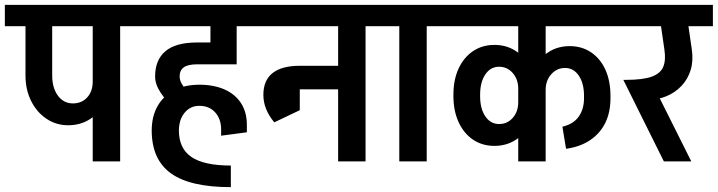

<svg xmlns="http://www.w3.org/2000/svg" viewBox="-45 -665 2957 791"><path d="M236 -149Q186 -149 146 -176Q106 -203 83 -249.5Q60 -296 60 -354H170Q170 -303 193.5 -271Q217 -239 255 -239ZM236 -149 255 -239Q292 -239 314.5 -264Q337 -289 337 -329H405Q405 -278 383 -237Q361 -196 323 -172.5Q285 -149 236 -149ZM60 -353V-625H170V-353ZM-25 -557V-645H361V-557ZM337 0V-633H450V0ZM243 -557V-645H545V-557Z M906 106Q738 106 659 49Q580 -8 580 -128H692Q692 -53 744 -18Q796 17 906 17ZM495 -557V-645H1035V-557ZM580 -126Q580 -186 604.5 -228.5Q629 -271 673 -293.5Q717 -316 776 -316V-229Q739 -229 715.5 -200.5Q692 -172 692 -126ZM677 -219Q639 -249 616.5 -283.5Q594 -318 594 -350H695Q695 -330 710.5 -309.5Q726 -289 748 -272ZM594 -350Q594 -418 636.5 -454Q679 -490 767 -490V-400Q729 -400 712 -387.5Q695 -375 695 -350ZM766 -400V-490H930V-400ZM822 -490V-645H930V-490ZM972 -120 866 -106V-131L972 -151ZM866 -131Q866 -175 841.5 -202Q817 -229 776 -229V-316Q836 -316 880 -296.5Q924 -277 948 -240Q972 -203 972 -151Z M985 -557V-645H1419V-557ZM1040 -274Q1040 -334 1078 -364Q1116 -394 1190 -394V-322Q1165 -322 1152.5 -309.5Q1140 -297 1140 -274ZM1085 -161Q1040 -215 1040 -274H1140Q1140 -248 1170 -206ZM1085 -161 1100 -340H1190V-211ZM1188 -297V-394H1398V-297ZM1348 0V-633H1461V0ZM1254 -557V-645H1556V-557Z M1600 0V-633H1713V0ZM1506 -557V-645H1808V-557Z M2199 -557V-645H2516V-557ZM1758 -557V-645H2140V-557ZM1823 -268V-276H1933V-268ZM2090 -243V-301H2158V-243ZM1933 -275H1823Q1823 -337 1844.5 -383Q1866 -429 1904 -454.5Q1942 -480 1992 -480L2011 -390Q1976 -390 1954.5 -358.5Q1933 -327 1933 -275ZM2158 -300H2090Q2090 -338 2067.5 -364Q2045 -390 2011 -390L1992 -480Q2040 -480 2077.5 -456.5Q2115 -433 2136.5 -392Q2158 -351 2158 -300ZM1933 -269Q1933 -217 1954.5 -185.5Q1976 -154 2011 -154L1992 -64Q1942 -64 1904 -89.5Q1866 -115 1844.5 -161.5Q1823 -208 1823 -269ZM2158 -244Q2158 -193 2136.5 -152Q2115 -111 2077.5 -87.5Q2040 -64 1992 -64L2011 -154Q2045 -154 2067.5 -179.5Q2090 -205 2090 -244ZM2361 -270Q2361 -322 2339.5 -353.5Q2318 -385 2283 -385L2302 -475Q2352 -475 2390 -449.5Q2428 -424 2449 -378Q2470 -332 2470 -270ZM2135 -295Q2135 -346 2157 -387Q2179 -428 2216.5 -451.5Q2254 -475 2302 -475L2283 -385Q2249 -385 2226 -359Q2203 -333 2203 -295ZM2361 -260V-270H2470V-260ZM2287 -52 2272 -143Q2318 -154 2339.5 -185Q2361 -216 2361 -260H2470Q2470 -202 2448.5 -158.5Q2427 -115 2386 -87.5Q2345 -60 2287 -52ZM2090 0V-633H2203V0ZM1996 -557V-645H2298V-557Z M2576 -253 2534 -336Q2603 -336 2639.5 -349Q2676 -362 2687.5 -390Q2699 -418 2692 -462H2805Q2812 -415 2800.5 -377Q2789 -339 2762.5 -311Q2736 -283 2699 -268Q2662 -253 2617 -253ZM2690 0 2523 -336H2635L2803 0ZM2692 -462 2672 -600H2785L2805 -462ZM2466 -557V-645H2892V-557Z"/></svg>

Font: Akshar Light Medium
Style: Regular
Weight: 500
Version: Version 1.100